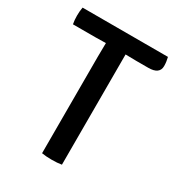

<svg xmlns="http://www.w3.org/2000/svg" viewBox="-166 -787 824 896"><g transform="rotate(30 246.0 -339.5)"><path d="M358 -593 300 -594V0Q277 4 246.5 4Q216 4 193 0V-520L194 -594H193L136 -593H17Q13 -614 13 -638Q13 -662 17 -683H477Q483 -659 483 -637Q483 -593 423 -593Z"/></g></svg>

Font: Signika
Style: Regular
Weight: 400
Designer: Anna Giedrys
Foundry: Anna Giedrys
Version: Version 1.001